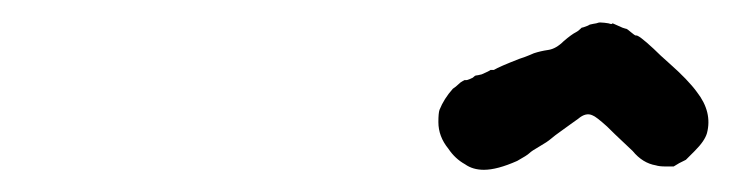

<svg xmlns="http://www.w3.org/2000/svg" viewBox="-20 -821 658 173"><path d="M532 -800Q532 -800 541 -796Q544 -795 544.5 -795Q545 -795 548.5 -792Q552 -789 553 -789Q555 -790 569 -777Q575 -771 583 -764Q600 -749 608 -738Q622 -720 617 -701Q615 -694 606 -685L598 -677L592 -674L587 -671H580Q574 -671 571 -672Q559 -674 550 -685Q548 -687 541 -693.5Q534 -700 527 -707Q517 -716 514 -717Q508 -720 501 -714Q498 -712 494 -709Q490 -706 485 -702.5Q480 -699 476.5 -696Q473 -693 466 -689Q459 -685 457 -683Q455 -681 446 -676Q428 -668 416 -668Q406 -668 399 -673Q390 -678 384 -687Q375 -698 375 -711Q375 -719 376 -722Q380 -732 388 -741Q391 -743 393 -745Q395 -747 397 -748Q399 -749 399 -749Q400 -748 406 -751Q408 -753 409 -753Q410 -753 414 -754Q421 -757 422 -758Q423 -758 425 -758Q430 -761 448 -768Q454 -770 455 -770.5Q456 -771 457.5 -771.5Q459 -772 461 -773Q467 -775 474 -776Q481 -777 488 -784Q495 -790 499 -792Q501 -793 503 -795Q504 -796 504 -796Q505 -796 510 -798Q511 -799 514.5 -799.5Q518 -800 519 -800.5Q520 -801 524.5 -800.5Q529 -800 530 -799.5Q531 -799 532 -800Z"/></svg>

Font: TT2020 Style E
Style: Italic
Weight: 400
Italic angle: -15°
Version: Version 0.2.000